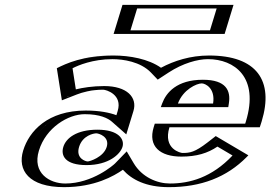

<svg xmlns="http://www.w3.org/2000/svg" viewBox="-20 -757 1115 792"><path d="M510.3 -737H918.3L881.6 -617H473.6ZM281.2 -151C292.2 -187 330.3 -207 377.3 -207C424.3 -207 454.3 -181 445.2 -151C436 -121 388.8 -91 341.8 -91C294.8 -91 270.2 -115 281.2 -151ZM688.9 -330C706.3 -377 751.3 -413 812.3 -413C864.3 -413 892.4 -384 883.9 -330ZM257.1 -357 238.1 -478C238.1 -478 317.4 -528 448.4 -528C510.4 -528 593.8 -513 640.9 -464C702.1 -504 773.4 -528 842.4 -528C998.4 -528 1089.3 -436 1034.3 -256C1032.1 -249 1028.8 -238 1025.9 -232H653.9C629.8 -153 687.5 -126 732.5 -126C789.5 -126 817.9 -137 874.9 -183L983.4 -119C895.7 -22 790.4 15 676.4 15C591.4 15 526.4 -21 492.2 -79C492.2 -79 401.4 15 244.4 15C137.4 15 72.1 -43 100.6 -136C128.7 -228 218 -301 334 -301C419 -301 461 -278 479.1 -262L490.4 -299C507.5 -355 456.3 -387 405.3 -387C313.3 -387 257.1 -357 257.1 -357ZM520.7 -722H898.7L871.2 -632H493.2ZM266.2 -151C280.9 -199.1 331.9 -222 381.9 -222C432 -222 473.4 -194.4 460.2 -151C447.1 -108.4 388.7 -76 337.2 -76C285.9 -76 251.7 -103.8 266.2 -151ZM668.3 -315 674.2 -331C694.5 -385.8 749 -428 816.9 -428C875.4 -428 909 -393.3 899.4 -332.2L896.7 -315ZM270.5 -377.4 255.5 -472.5C281.7 -485.5 347.8 -513 443.8 -513C503.8 -513 584.1 -498 628 -452.2L635.1 -444.8L646.8 -452.4C704.7 -490.2 772.3 -513 837.8 -513C987.2 -513 1071.7 -427.5 1019.3 -256C1018.5 -253.6 1016.9 -248.5 1016.5 -247H643.5L638.9 -232C611.4 -141.9 678.5 -111 727.9 -111C784.1 -111 819.3 -123.4 872.5 -164.6L960 -113C878.9 -31 786 0 681 0C600.3 0 538.8 -34.1 506.4 -89L497.8 -103.5L482.2 -87.3C480.9 -86 396.4 0 249 0C146.6 0 90.6 -54.1 115.6 -136C141.1 -219.5 220.6 -286 329.4 -286C411.7 -286 450.8 -263.8 466.8 -249.7L485.3 -233.3L505.4 -299C526.4 -367.7 464.7 -402 409.9 -402C343.6 -402 294.2 -386.7 270.5 -377.4ZM520.7 -722 493.2 -632H871.2L898.7 -722ZM266.2 -151C251.7 -103.8 285.9 -76 337.2 -76C388.7 -76 447.1 -108.4 460.2 -151C473.4 -194.4 432 -222 381.9 -222C331.9 -222 280.9 -199.1 266.2 -151ZM668.3 -315H896.7L899.4 -332.2C909 -393.3 875.4 -428 816.9 -428C749 -428 694.5 -385.8 674.2 -331ZM270.5 -377.4C294.2 -386.7 343.6 -402 409.9 -402C464.7 -402 526.4 -367.7 505.4 -299L485.3 -233.3L466.8 -249.7C450.8 -263.8 411.7 -286 329.4 -286C220.6 -286 141.1 -219.5 115.6 -136C90.6 -54.1 146.6 0 249 0C396.4 0 480.9 -86 482.2 -87.3L497.8 -103.5L506.4 -89C538.8 -34.1 600.3 0 681 0C786 0 878.9 -31 960 -113L872.5 -164.6C819.3 -123.4 784.1 -111 727.9 -111C678.5 -111 611.4 -141.9 638.9 -232L643.5 -247H1016.5C1016.9 -248.5 1018.5 -253.6 1019.3 -256C1071.7 -427.5 987.2 -513 837.8 -513C772.3 -513 704.7 -490.2 646.8 -452.4L635.1 -444.8L628 -452.2C584.1 -498 503.8 -513 443.8 -513C347.8 -513 281.7 -485.5 255.5 -472.5ZM510.3 -737 473.6 -617H881.6L918.3 -737ZM281.2 -151C270.2 -115.2 294.9 -91 341.8 -91C389 -91 435.9 -120.8 445.2 -151C454.4 -181.1 424.5 -207 377.3 -207C330.3 -207 292.1 -186.8 281.2 -151ZM688.9 -330H883.9C892.4 -383.9 864.2 -413 812.3 -413C751.4 -413 706.2 -376.9 688.9 -330ZM272.4 -363.7C294.2 -372.2 341.4 -387 405.3 -387C456.4 -387 507.5 -355.1 490.4 -299L479.1 -262C461 -278 419 -301 334 -301C218.1 -301 128.7 -227.9 100.6 -136C72.2 -43.1 137.4 15 244.4 15C398.4 15 488.6 -75.3 492.2 -79C526.4 -21 591.4 15 676.4 15C784.4 15 883.8 -17.6 969.8 -104.6L983.8 -118.8L875.1 -182.9L865.1 -175.2C814.6 -136 785.9 -126 732.5 -126C687.6 -126 629.8 -153.1 653.9 -232H1026.6L1031.4 -246.8C1031.9 -248.4 1033.5 -253.5 1034.3 -256C1089.3 -435.9 998.4 -528 842.4 -528C773.4 -528 702.1 -504 640.9 -464C593.8 -513 510.5 -528 448.4 -528C349.5 -528 280.3 -499.6 251.9 -485.5L238 -478.6L257 -357.7ZM545.7 -722H873.7L846.2 -632H518.2ZM241.2 -151C230.3 -115.6 247.7 -76 337.2 -76C428.4 -76 476 -120.9 485.2 -151C494.7 -182.1 469.8 -222 381.9 -222C296 -222 252.3 -187.4 241.2 -151ZM643.3 -315H921.6L924.1 -330.8C932.2 -382.2 913.9 -428 816.9 -428C708.9 -428 665.3 -374.5 649 -330.4ZM292.8 -388.4 279.2 -475.4C301.8 -487.2 362.4 -513 443.8 -513C488 -513 559.6 -502.6 602.8 -457.6L630.6 -428.5L675.3 -457.7C734.7 -496.5 795.4 -513 837.8 -513C946.7 -513 1050.1 -438.8 994.3 -256C993.5 -253.5 992.2 -249.4 991.5 -247H618.5L613.9 -232C590 -153.7 639.8 -111 727.9 -111C791.4 -111 837.1 -125.3 876.9 -152.3L939.2 -115.6C853.7 -24.8 762.7 0 681 0C628.1 0 565.6 -26.1 531.5 -83.8L502.7 -132.5L454.4 -82.6C449.3 -77.3 362.2 0 249 0C185.3 0 111.9 -42.3 140.6 -136C169.6 -231 261.8 -286 329.4 -286C392.6 -286 425.8 -269 441.7 -254.9L500.9 -202.6L530.4 -299C547.7 -355.5 503.4 -402 409.9 -402C362.2 -402 320.9 -395.2 292.8 -388.4ZM485.3 -737 448.6 -617H906.6L943.3 -737ZM306.2 -151C320.7 -198.6 366.6 -207 377.3 -207C387.1 -207 433.1 -193.4 420.2 -151C407.2 -108.5 349.6 -91 341.8 -91C333.3 -91 291.6 -103.2 306.2 -151ZM859 -330H713.9C735.3 -387.8 791.3 -413 812.3 -413C825.9 -413 869.1 -394.2 859 -330ZM214.4 -475.7 235.2 -343.2 298 -367.7C317.9 -375.5 356.5 -387 405.3 -387C417.9 -387 486.3 -367.2 465.4 -299L460.2 -281.8C432.6 -292.2 390.9 -301 334 -301C177.1 -301 100.2 -216.5 75.6 -136C50.8 -54.9 98.9 15 244.4 15C370.8 15 450 -31 487 -56.8C523.1 -16.1 582.4 15 676.4 15C809.7 15 915.2 -25.9 997.6 -109.3L1004.5 -116.3L869.9 -195.7L836.6 -169.8C783.5 -128.7 763.1 -126 732.5 -126C726.5 -126 651.2 -141.2 678.9 -232H1051.6L1056.4 -246.9C1056.9 -248.4 1058.5 -253.6 1059.3 -256C1110.8 -424.7 1038.6 -528 842.4 -528C765.3 -528 697.8 -506.2 644.1 -477.5C592.8 -513.8 515.5 -528 448.4 -528C321.3 -528 251.8 -494.3 214.4 -475.7Z"/></svg>

Font: Hussar Outliner
Style: Obl
Weight: 700
Foundry: Cannot Into Space Fonts
Version: Version 0.92